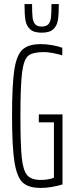

<svg xmlns="http://www.w3.org/2000/svg" viewBox="-20 -912 357 940"><path d="M39 -344Q39 -497 50 -569.5Q61 -642 90 -669Q119 -696 180 -696Q206 -696 235 -691Q264 -686 285 -678V-641Q263 -648 237.5 -652.5Q212 -657 196 -657Q142 -657 119.5 -640Q97 -623 88.5 -559.5Q80 -496 80 -344Q80 -203 86.5 -140.5Q93 -78 113 -54.5Q133 -31 179 -31Q197 -31 215 -34Q233 -37 244 -42V-313H170V-352H286V-9Q230 8 179 8Q120 8 91.5 -18Q63 -44 51 -118Q39 -192 39 -344ZM100 -892H137Q137 -848 139.5 -826.5Q142 -805 152 -793.5Q162 -782 184 -782Q207 -782 217 -793.5Q227 -805 229.5 -826Q232 -847 232 -892H268Q268 -841 263.5 -813.5Q259 -786 241 -769Q223 -752 184 -752Q145 -752 127 -769Q109 -786 104.5 -813.5Q100 -841 100 -892Z"/></svg>

Font: Saira Ultra Condensed ExLight
Style: Regular
Weight: 200
Width: 1
Designer: Hector Gatti with collaboration of the Omnibus-Type team
Foundry: Omnibus-Type
Version: Version 1.001; ttfautohint (v1.8)